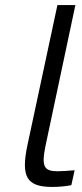

<svg xmlns="http://www.w3.org/2000/svg" viewBox="-20 -730 325 759"><path d="M208 -53C154 -53 143 -71 160 -154L278 -710H207L88 -154C63 -33 84 9 186 9C211 9 237 7 262 2L275 -57C253 -55 224 -53 208 -53Z"/></svg>

Font: LT Wave Text Light Italic
Style: Regular
Weight: 300
Designer: Daniel Lyons
Version: Version 2.5 (Glyphs App)